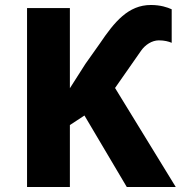

<svg xmlns="http://www.w3.org/2000/svg" viewBox="-20 -746 721 766"><path d="M582 -726.1C491.7 -726.1 436.5 -658.7 377.9 -571.8L320.8 -491.2C301.3 -460 278.8 -424.8 258.8 -394V-713.9H87.9V0H258.8V-247.1L316.9 -285.2L485.8 0H681.2L439 -395L543 -543.9C559.1 -566.9 585.9 -585 613.8 -585C635.3 -585 652.8 -580.6 665 -575.2V-709C647.5 -716.8 620.6 -726.1 582 -726.1Z"/></svg>

Font: Noto Reveo Sans
Style: Regular
Weight: 800
Designer: Monotype Design Team
Foundry: Monotype Imaging Inc.
Version: Version 2.007